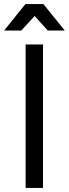

<svg xmlns="http://www.w3.org/2000/svg" viewBox="-21 -917 336 937"><path d="M191 -897H103L-1 -768H83L148 -839L212 -768H295ZM104 0H189V-700H104Z"/></svg>

Font: Juman Normal
Style: Regular
Weight: 300
Designer: Bandar Raffah (Arabic) Julieta Ulanovsky (Latin)
Foundry: Caramella
Version: Version 5.022;PS 005.022;hotconv 1.0.88;makeotf.lib2.5.64775